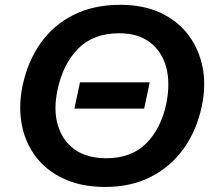

<svg xmlns="http://www.w3.org/2000/svg" viewBox="-20 -746 865 779"><path d="M407.5 12.5Q310 12.5 238.8 -20.8Q167.5 -54 124.5 -111.2Q81.5 -168.5 68 -242.5Q62 -275.5 62 -310Q62 -352.5 71.5 -398Q93 -499 146 -572.8Q199 -646.5 280.2 -686.5Q361.5 -726.5 467.5 -726.5Q562.5 -726.5 632.5 -693.5Q702.5 -660.5 745.5 -602.5Q788.5 -544.5 802.5 -470Q808.5 -438 808.5 -404Q808.5 -359.5 798 -312Q777.5 -216 725.2 -143Q673 -70 592.5 -28.8Q512 12.5 407.5 12.5ZM411 -104Q513.5 -104 573.5 -164.5Q633.5 -225 654.5 -324.5Q663 -366 663 -403Q663 -439 655 -471Q638 -535.5 589.8 -573.2Q541.5 -611 464 -611Q358.5 -611 297 -548.5Q235.5 -486 213.5 -382Q205 -342.5 205 -308Q205 -270 215 -237.5Q233.5 -174.5 283.5 -139.2Q333.5 -104 411 -104ZM282 -305.5 304.5 -412H587.5L565 -305.5Z"/></svg>

Font: Heraclito SemiBold
Style: Italic
Weight: 600
Italic angle: -12°
Designer: Kostas Bartsokas (font) & Cristiano Sobral (main changes)
Foundry: Kostas Bartsokas (font) & Cristiano Sobral (main changes)
Version: Version 1.00;July 8, 2020;FontCreator 13.0.0.2655 64-bit